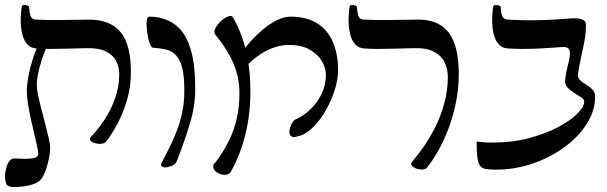

<svg xmlns="http://www.w3.org/2000/svg" viewBox="-37 -671 2445 773"><path d="M391 -102Q385 -94 371.5 -92.5Q358 -91 345.5 -94.5Q333 -98 327 -105Q321 -112 330 -121Q357 -149 383 -188Q409 -227 426 -274Q443 -321 443 -372Q443 -400 431 -424.5Q419 -449 389 -464Q359 -479 306 -477Q263 -476 228.5 -475Q194 -474 165 -474Q136 -474 109 -476Q88 -477 74 -491.5Q60 -506 53.5 -530.5Q47 -555 46.5 -585Q46 -615 51 -646Q52 -650 59 -650.5Q66 -651 73 -649Q80 -647 80 -641Q82 -616 87 -604.5Q92 -593 108 -592Q132 -591 157 -590.5Q182 -590 219 -590.5Q256 -591 314 -592Q361 -593 394.5 -580Q428 -567 449 -541Q470 -515 480 -475Q490 -435 490 -381Q490 -320 474 -267Q458 -214 435.5 -172Q413 -130 391 -102ZM19 82Q-6 82 -11.5 69.5Q-17 57 -17 36Q-17 31 -15 19.5Q-13 8 -9 -4Q-5 -16 2.5 -24.5Q10 -33 20 -33Q33 -33 49.5 -32Q66 -31 81.5 -32Q97 -33 107 -37.5Q117 -42 117 -52Q117 -60 112.5 -81.5Q108 -103 101 -132Q94 -161 87 -193Q80 -225 75.5 -254Q71 -283 71 -305Q71 -329 77 -362Q83 -395 94 -430.5Q105 -466 120 -496L159 -497Q142 -464 131.5 -431.5Q121 -399 116 -373Q111 -347 111 -331Q111 -314 116.5 -287.5Q122 -261 130 -230Q138 -199 146 -168.5Q154 -138 159.5 -113.5Q165 -89 165 -75Q165 -59 160.5 -35.5Q156 -12 148 11.5Q140 35 128 51Q119 62 101 69Q83 76 61 79Q39 82 19 82Z M626 3Q621 3 614.5 -1Q608 -5 614 -16Q631 -48 647 -80.5Q663 -113 676 -147.5Q689 -182 697 -220.5Q705 -259 705 -303Q706 -391 684.5 -430Q663 -469 619 -474Q609 -476 599 -477Q589 -478 578 -479Q573 -480 567.5 -492.5Q562 -505 558.5 -523.5Q555 -542 553.5 -560.5Q552 -579 554.5 -591.5Q557 -604 564 -604Q575 -604 587 -603Q599 -602 619 -596Q660 -584 688.5 -553Q717 -522 733 -464Q749 -406 749 -313Q749 -246 728.5 -177Q708 -108 676 -25Q670 -9 654 -3Q638 3 626 3Z M1157 -121Q1143 -117 1135.5 -122.5Q1128 -128 1128 -138Q1128 -149 1132 -160.5Q1136 -172 1142 -180.5Q1148 -189 1155 -191Q1186 -205 1213.5 -231.5Q1241 -258 1258 -293.5Q1275 -329 1275 -369Q1275 -398 1258.5 -425.5Q1242 -453 1209.5 -471.5Q1177 -490 1127 -490Q1092 -490 1060 -477.5Q1028 -465 1001 -445.5Q974 -426 954 -404Q949 -399 943 -404.5Q937 -410 933 -419.5Q929 -429 928 -435Q927 -442 938.5 -461Q950 -480 971.5 -504Q993 -528 1020 -551Q1047 -574 1076.5 -589Q1106 -604 1133 -604Q1196 -604 1238.5 -578Q1281 -552 1302.5 -503.5Q1324 -455 1324 -389Q1324 -357 1314.5 -322Q1305 -287 1288.5 -253Q1272 -219 1251 -190.5Q1230 -162 1206 -143.5Q1182 -125 1157 -121ZM892 21Q886 30 875 32Q864 34 852 30.5Q840 27 831.5 19.5Q823 12 821.5 2Q820 -8 831 -18Q862 -59 883.5 -102Q905 -145 916 -192.5Q927 -240 927 -295Q927 -360 902.5 -416.5Q878 -473 832 -529Q824 -537 827 -548.5Q830 -560 840 -572.5Q850 -585 862 -594Q874 -603 885 -606Q896 -609 900 -602Q919 -571 935 -528Q951 -485 961 -429.5Q971 -374 971 -304Q971 -211 951 -130Q931 -49 892 21Z M1371 -646Q1372 -650 1379 -650.5Q1386 -651 1393 -649Q1400 -647 1400 -641Q1402 -616 1407 -604.5Q1412 -593 1428 -592Q1452 -591 1477 -590.5Q1502 -590 1539 -590.5Q1576 -591 1634 -592Q1681 -594 1714.5 -581Q1748 -568 1769 -540.5Q1790 -513 1800 -471Q1810 -429 1810 -372Q1810 -312 1798 -255Q1786 -198 1767 -149Q1748 -100 1725.5 -61Q1703 -22 1682 4Q1676 11 1663 11.5Q1650 12 1637.5 7Q1625 2 1620 -6Q1615 -14 1625 -23Q1646 -48 1670.5 -83Q1695 -118 1716.5 -161.5Q1738 -205 1752 -256Q1766 -307 1766 -362Q1766 -392 1753.5 -419Q1741 -446 1710.5 -462.5Q1680 -479 1626 -477Q1583 -476 1548.5 -475Q1514 -474 1485 -474Q1456 -474 1429 -476Q1408 -477 1394 -491.5Q1380 -506 1373.5 -530.5Q1367 -555 1366.5 -585Q1366 -615 1371 -646Z M1959 12Q1935 12 1919.5 9.5Q1904 7 1896 -3.5Q1888 -14 1885 -37Q1882 -60 1882 -101Q1896 -100 1907 -98.5Q1918 -97 1947 -97Q2025 -97 2091.5 -114.5Q2158 -132 2208.5 -158.5Q2259 -185 2287 -213Q2315 -241 2315 -262Q2315 -271 2303 -279Q2291 -287 2275.5 -296.5Q2260 -306 2248.5 -318Q2237 -330 2238 -348Q2242 -382 2249 -407.5Q2256 -433 2257 -447Q2259 -464 2253.5 -473Q2248 -482 2231 -482Q2200 -480 2173 -478Q2146 -476 2120 -475Q2094 -474 2066.5 -474Q2039 -474 2007 -476Q1986 -477 1972 -491.5Q1958 -506 1951.5 -530.5Q1945 -555 1944.5 -585Q1944 -615 1949 -646Q1950 -650 1957 -650.5Q1964 -651 1971.5 -649Q1979 -647 1979 -641Q1980 -616 1986 -604.5Q1992 -593 2008 -592Q2042 -590 2078.5 -589.5Q2115 -589 2157 -590.5Q2199 -592 2250 -596Q2268 -598 2284.5 -597Q2301 -596 2311.5 -590.5Q2322 -585 2322 -570Q2322 -537 2315.5 -503Q2309 -469 2301.5 -435.5Q2294 -402 2290 -372Q2289 -357 2299 -347.5Q2309 -338 2323 -330Q2337 -322 2348 -311Q2359 -300 2359 -282Q2359 -226 2326 -173.5Q2293 -121 2236 -79Q2179 -37 2107.5 -12.5Q2036 12 1959 12Z"/></svg>

Font: Noto Rashi Hebrew
Style: Regular
Weight: 400
Version: Version 1.006